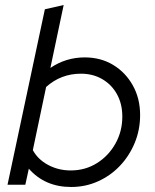

<svg xmlns="http://www.w3.org/2000/svg" viewBox="-20 -737 618 766"><path d="M264 9Q159 9 95 -64L81 0H10L159 -700L234 -717L181 -466Q243 -508 318 -508Q382 -508 431.5 -478Q481 -448 510 -396Q539 -344 539 -278Q539 -219 517.5 -167Q496 -115 458.5 -75.5Q421 -36 371 -13.5Q321 9 264 9ZM262 -57Q320 -57 366.5 -86Q413 -115 440.5 -164Q468 -213 468 -272Q468 -322 447 -360.5Q426 -399 388.5 -421Q351 -443 303 -443Q223 -443 164 -390L111 -138Q131 -101 172 -79Q213 -57 262 -57Z"/></svg>

Font: Red Hat Display
Style: Italic
Weight: 400
Italic angle: -12°
Designer: Pentagram, MCKL
Foundry: Pentagram, MCKL
Version: Version 1.023; ttfautohint (v1.8.3)